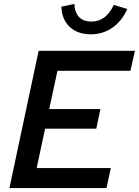

<svg xmlns="http://www.w3.org/2000/svg" viewBox="-20 -959 708 979"><path d="M28 0 177 -700H668L645 -598H273L231 -403H492L471 -303H210L167 -102H545L523 0ZM443 -784Q376 -784 335.5 -822Q295 -860 293 -925L359 -939Q365 -849 446 -849Q521 -849 560 -934L629 -913Q602 -852 553.5 -818Q505 -784 443 -784Z"/></svg>

Font: Red Hat Text Medium
Style: Italic
Weight: 500
Italic angle: -12°
Designer: Pentagram, MCKL
Foundry: Pentagram, MCKL
Version: Version 1.023; ttfautohint (v1.8.3)